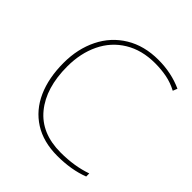

<svg xmlns="http://www.w3.org/2000/svg" viewBox="-198 -862 1010 1010"><g transform="rotate(45 307.0 -357.0)"><path d="M90 -360Q90 -201 166 -108Q242 -15 386 -15Q488 -15 570 -44V-21Q490 10 386 10Q282 10 209.5 -36Q137 -82 100 -165Q63 -248 63 -360Q63 -464 104 -547Q145 -630 222.5 -677Q300 -724 405 -724Q502 -724 583 -687L573 -662Q533 -683 492 -691Q451 -699 405 -699Q307 -699 235.5 -655.5Q164 -612 127 -535Q90 -458 90 -360Z"/></g></svg>

Font: Noto Sans UI Thin
Style: Regular
Weight: 250
Designer: Monotype Design Team
Foundry: Monotype Imaging Inc.
Version: Version 1.001